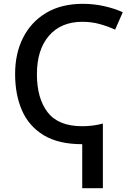

<svg xmlns="http://www.w3.org/2000/svg" viewBox="-20 -744 693 1004"><path d="M414 -724Q470 -724 524 -712Q578 -700 622 -680L582 -589Q545 -606 502 -618Q459 -630 411 -630Q299 -630 236 -557Q173 -484 173 -356Q173 -230 229 -157Q285 -84 410 -84Q438 -84 465.5 -87.5Q493 -91 518 -98V240H410V10Q286 10 208.5 -37Q131 -84 95 -166.5Q59 -249 59 -357Q59 -465 101 -547.5Q143 -630 222 -677Q301 -724 414 -724Z"/></svg>

Font: Noto Sans Medium
Style: Regular
Weight: 500
Designer: Monotype Design Team
Foundry: Monotype Imaging Inc.
Version: Version 2.007